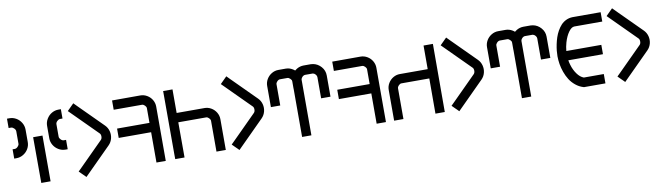

<svg xmlns="http://www.w3.org/2000/svg" viewBox="-38 -1298 6535 1897"><g transform="rotate(-10 3229.0 -350.0)"><path d="M581.1 -590.3H556.2Q541.5 -590.3 526.9 -575.9Q512.2 -561.5 512.2 -545.4V-420.4Q512.2 -405.8 526.6 -391.1Q541 -376.5 557.1 -376.5H579.1V-282.7H557.1Q519.5 -282.7 487.3 -302.2Q455.1 -321.8 436.8 -353.3Q418.5 -384.8 418.5 -420.4V-545.4Q418.5 -582.5 438 -615Q457.5 -647.5 489 -665.8Q520.5 -684.1 556.2 -684.1H581.1ZM264.2 0 263.2 -459H356.9L357.4 0ZM40.5 -684.1H65.4Q101.1 -684.1 132.6 -665.8Q164.1 -647.5 183.3 -615.2Q202.6 -583 202.6 -545.4V-420.4Q202.6 -384.8 184.3 -353.3Q166 -321.8 134 -302.5Q102.1 -283.2 64.5 -283.2H42.5V-376.5H64.5Q80.1 -376.5 94.7 -391.4Q109.4 -406.2 109.4 -420.4V-545.4Q109.4 -561 94.5 -575.7Q79.6 -590.3 65.4 -590.3H40.5Z M678.2 -686.5 711.9 -720.2Q729 -703.1 744.6 -687L983.9 -447.8Q1009.3 -422.4 1018.8 -386.5Q1028.3 -350.6 1019.3 -313.7Q1010.3 -276.9 983.4 -250L747.1 -13.7L730.5 2.9L713.9 19.5L697.8 2.9L680.7 -13.7L664.1 -30.3L647.5 -46.9Q652.8 -52.2 664.1 -63.2Q675.3 -74.2 680.7 -79.6L917.5 -316.4Q929.2 -328.6 929 -349.9Q928.7 -371.1 918 -381.3L678.7 -620.6L645.5 -653.8Z M1419.9 -1V-305.2H1094.7V-398.9H1419.9V-546.4Q1419.9 -560.1 1406 -574Q1392.1 -587.9 1377.4 -587.9H1141.1H1094.2V-681.2H1141.1Q1245.6 -681.2 1377.4 -681.6Q1414.1 -681.6 1445.8 -662.6Q1477.5 -643.6 1495.4 -612.3Q1513.2 -581.1 1513.2 -546.4V-1Z M1608.4 -2Q1608.4 -25.4 1607.9 -48.8L1607.4 -638.2V-685.1H1701.2V-638.7V-448.7H1981Q2015.6 -448.7 2046.9 -430.7Q2078.1 -412.6 2097.2 -381.1Q2116.2 -349.6 2116.2 -312.5V-4.4H2022.5V-312.5Q2022.5 -327.1 2008.5 -341.1Q1994.6 -355 1981 -355H1701.2V-343.8Q1701.2 -147 1701.7 -48.8V-2Z M2213.4 -686.5 2247.1 -720.2Q2264.2 -703.1 2279.8 -687L2519 -447.8Q2544.4 -422.4 2554 -386.5Q2563.5 -350.6 2554.4 -313.7Q2545.4 -276.9 2518.6 -250L2282.2 -13.7L2265.6 2.9L2249 19.5L2232.9 2.9L2215.8 -13.7L2199.2 -30.3L2182.6 -46.9Q2188 -52.2 2199.2 -63.2Q2210.4 -74.2 2215.8 -79.6L2452.6 -316.4Q2464.4 -328.6 2464.1 -349.9Q2463.9 -371.1 2453.1 -381.3L2213.9 -620.6L2180.7 -653.8Z M2628.4 -343.8V-556.6Q2628.4 -591.8 2646.5 -623Q2664.6 -654.3 2696.3 -673.6Q2728 -692.9 2765.1 -692.9H2838.4Q2873.5 -692.9 2904.8 -674.3Q2917 -667.5 2927.2 -658.2Q2937 -666.5 2948.2 -673.3Q2980 -692.4 3017.1 -692.9H3090.3Q3101.6 -692.9 3112.8 -690.4Q3159.7 -681.6 3192.9 -643.8Q3226.1 -606 3226.1 -556.2V-343.3H3132.3V-556.2Q3132.3 -569.3 3121.1 -582.5Q3109.9 -595.7 3095.7 -598.6Q3092.3 -599.1 3090.3 -599.1H3017.1Q3002 -599.1 2987.8 -585Q2976.6 -573.2 2974.6 -561.5Q2974.1 -555.7 2974.1 -556.2V0H2880.9V-485.4H2880.4V-556.6Q2880.4 -559.1 2879.9 -561.5Q2880.4 -571.3 2866.7 -585Q2852.5 -599.1 2838.4 -599.1H2765.1Q2750 -599.1 2736.1 -585Q2722.2 -570.8 2722.2 -556.6V-343.8Z M3628.9 -1V-305.2H3303.7V-398.9H3628.9V-546.4Q3628.9 -560.1 3615 -574Q3601.1 -587.9 3586.4 -587.9H3350.1H3303.2V-681.2H3350.1Q3454.6 -681.2 3586.4 -681.6Q3623 -681.6 3654.8 -662.6Q3686.5 -643.6 3704.3 -612.3Q3722.2 -581.1 3722.2 -546.4V-1Z M4218.3 2Q4218.3 -174.8 4218.8 -351.1H3939Q3925.3 -351.1 3911.4 -337.2Q3897.5 -323.2 3897.5 -308.6V-0.5H3804.2V-308.6Q3804.2 -345.2 3823.2 -376.7Q3842.3 -408.2 3873.3 -426.3Q3904.3 -444.3 3939 -444.3H4219.2V-681.2H4313L4312 2Z M4418.9 -686.5 4452.6 -720.2Q4469.7 -703.1 4485.4 -687L4724.6 -447.8Q4750 -422.4 4759.5 -386.5Q4769 -350.6 4760 -313.7Q4751 -276.9 4724.1 -250L4487.8 -13.7L4471.2 2.9L4454.6 19.5L4438.5 2.9L4421.4 -13.7L4404.8 -30.3L4388.2 -46.9Q4393.6 -52.2 4404.8 -63.2Q4416 -74.2 4421.4 -79.6L4658.2 -316.4Q4669.9 -328.6 4669.7 -349.9Q4669.4 -371.1 4658.7 -381.3L4419.4 -620.6L4386.2 -653.8Z M4834 -343.8V-556.6Q4834 -591.8 4852.1 -623Q4870.1 -654.3 4901.9 -673.6Q4933.6 -692.9 4970.7 -692.9H5043.9Q5079.1 -692.9 5110.4 -674.3Q5122.6 -667.5 5132.8 -658.2Q5142.6 -666.5 5153.8 -673.3Q5185.5 -692.4 5222.7 -692.9H5295.9Q5307.1 -692.9 5318.4 -690.4Q5365.2 -681.6 5398.4 -643.8Q5431.6 -606 5431.6 -556.2V-343.3H5337.9V-556.2Q5337.9 -569.3 5326.7 -582.5Q5315.4 -595.7 5301.3 -598.6Q5297.9 -599.1 5295.9 -599.1H5222.7Q5207.5 -599.1 5193.4 -585Q5182.1 -573.2 5180.2 -561.5Q5179.7 -555.7 5179.7 -556.2V0H5086.4V-485.4H5085.9V-556.6Q5085.9 -559.1 5085.4 -561.5Q5085.9 -571.3 5072.3 -585Q5058.1 -599.1 5043.9 -599.1H4970.7Q4955.6 -599.1 4941.7 -585Q4927.7 -570.8 4927.7 -556.6V-343.8Z M5924.3 -1H5709.5L5703.1 -2.9Q5661.1 -15.6 5626.5 -44.2Q5591.8 -72.8 5569.6 -108.2Q5547.4 -143.6 5532.2 -186Q5517.1 -228.5 5510.7 -268.3Q5504.4 -308.1 5503.9 -346.2Q5503.9 -372.1 5506.8 -401.6Q5509.8 -431.2 5516.8 -465.6Q5523.9 -500 5534.7 -532.5Q5545.4 -564.9 5562.7 -595.7Q5580.1 -626.5 5601.3 -649.4Q5622.6 -672.4 5652.3 -686.5Q5682.1 -700.7 5716.8 -701.7H5999.5V-607.9H5718.3Q5689.5 -606.9 5660.9 -566.9Q5632.3 -526.9 5614.7 -466.3Q5602.5 -424.3 5599.1 -382.8H5950.2V-289.1H5602.5Q5606.4 -265.6 5613.3 -242.2Q5628.4 -189.9 5658 -148.9Q5687.5 -107.9 5724.1 -94.7H5924.3Z M6083.5 -686.5 6117.2 -720.2Q6134.3 -703.1 6149.9 -687L6389.2 -447.8Q6414.6 -422.4 6424.1 -386.5Q6433.6 -350.6 6424.6 -313.7Q6415.5 -276.9 6388.7 -250L6152.3 -13.7L6135.7 2.9L6119.1 19.5L6103 2.9L6085.9 -13.7L6069.3 -30.3L6052.7 -46.9Q6058.1 -52.2 6069.3 -63.2Q6080.6 -74.2 6085.9 -79.6L6322.8 -316.4Q6334.5 -328.6 6334.2 -349.9Q6334 -371.1 6323.2 -381.3L6084 -620.6L6050.8 -653.8Z"/></g></svg>

Font: GokturkKurgu
Style: Regular
Weight: 400
Designer: facebook.com/biligbitig
Foundry: facebook.com/biligbitig
Version: Version 1.0